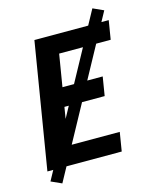

<svg xmlns="http://www.w3.org/2000/svg" viewBox="-132 -910 864 1083"><g transform="rotate(-15 300.0 -368.0)"><path d="M31 0 152 -735H586L568 -625H267L236 -437H471L453 -327H218L182 -110H483L465 0ZM95 87 33 59 514 -823 576 -795Z"/></g></svg>

Font: Iosevka Extrabold Extended
Style: Italic
Weight: 800
Width: 7
Italic angle: -9°
Monospace: yes
Designer: Belleve Invis
Foundry: Belleve Invis
Version: Version 32.5.0; ttfautohint (v1.8.4)